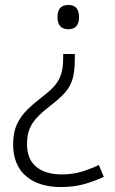

<svg xmlns="http://www.w3.org/2000/svg" viewBox="-20 -563 464 775"><path d="M282 -325Q282 -282 275 -252Q268 -222 249.5 -198Q231 -174 198 -148Q160 -119 136 -95.5Q112 -72 100.5 -45.5Q89 -19 89 18Q89 80 126.5 110.5Q164 141 229 141Q272 141 307.5 130.5Q343 120 379 103L399 151Q357 170 316.5 181Q276 192 226 192Q136 192 84.5 147.5Q33 103 33 19Q33 -28 48.5 -61.5Q64 -95 92 -122Q120 -149 158 -178Q188 -201 204.5 -222Q221 -243 228 -268Q235 -293 235 -330V-345H282ZM299 -494Q299 -445 256 -445Q212 -445 212 -494Q212 -543 256 -543Q299 -543 299 -494Z"/></svg>

Font: Noto Sans Cherokee Light
Style: Regular
Weight: 300
Designer: Monotype Design Team
Foundry: Monotype Imaging Inc.
Version: Version 2.001; ttfautohint (v1.8.4.7-5d5b)